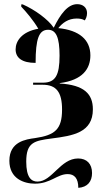

<svg xmlns="http://www.w3.org/2000/svg" viewBox="-20 -681 491 922"><path d="M356 221C401 218 422 190 422 150C422 106 397 80 355 80C270 80 230 191 160 191C130 191 106 171 106 95C106 2 145 -5 228 -16C330 -29 426 -44 426 -156C426 -230 384 -273 267 -280V-282C377 -296 414 -351 414 -415C414 -490 361 -536 260 -546C280 -571 308 -592 348 -592C363 -592 376 -590 387 -583C392 -590 398 -602 398 -618C398 -645 378 -661 351 -661C305 -661 270 -613 238 -548C211 -588 148 -634 89 -660H82V-649C105 -625 140 -584 164 -543C85 -529 55 -484 55 -444C55 -403 86 -379 151 -379C151 -495 167 -538 211 -538C249 -538 266 -502 266 -414C266 -319 246 -284 186 -284H139V-274H185C250 -274 278 -239 278 -155C278 -60 244 -32 149 -18C104 -12 25 -1 25 91C25 177 95 201 148 201C222 201 255 155 305 155C337 155 356 175 356 221Z"/></svg>

Font: Noto Serif Display Condensed Extra
Style: Regular
Weight: 800
Width: 3
Designer: Monotype Design Team
Foundry: Monotype Imaging Inc.
Version: Version 1.900